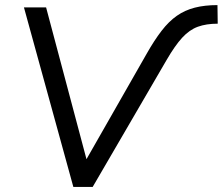

<svg xmlns="http://www.w3.org/2000/svg" viewBox="-20 -734 875 754"><path d="M268 0 74 -705H161L326 -85H306L556 -523Q586 -576 614.5 -613Q643 -650 674.5 -672Q706 -694 745 -704Q784 -714 834 -714L835 -641Q790 -641 757 -629Q724 -617 695.5 -586Q667 -555 634 -498L344 0Z"/></svg>

Font: Nunito Sans 10pt
Style: Italic
Weight: 400
Italic angle: -9°
Designer: Vernon Adams
Foundry: Vernon Adams
Version: Version 3.101;gftools[0.9.27]